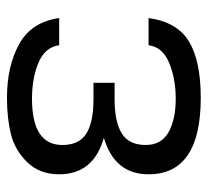

<svg xmlns="http://www.w3.org/2000/svg" viewBox="-42 -530 582 537"><g transform="rotate(-90 248.5 -261.0)"><path d="M467 -136Q456 -56 401.5 -23Q347 10 244 10Q30 10 30 -136Q30 -231 132 -261Q30 -290 30 -386Q30 -441 64 -475.5Q98 -510 142.5 -521Q187 -532 244 -532Q332 -532 394 -498Q456 -464 467 -386H391Q386 -425 343 -443.5Q300 -462 241 -462Q112 -462 112 -377Q112 -330 144 -310Q176 -290 240 -290H286V-231H240Q177 -231 144.5 -211Q112 -191 112 -144Q112 -100 148 -80Q184 -60 241 -60Q298 -60 342 -78.5Q386 -97 391 -136Z"/></g></svg>

Font: ColatingCofangSans
Style: Regular
Weight: 400
Foundry: GNU
Version: Version 412.227;June 27, 2022;FontCreator 11.0.0.2412 32-bit